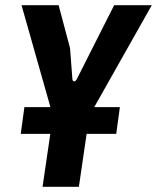

<svg xmlns="http://www.w3.org/2000/svg" viewBox="-20 -720 605 740"><path d="M60 -204 74 -307H442L428 -204ZM144 0 184 -273 63 -700H206L250 -534L259 -415Q260 -407 265.5 -406.5Q271 -406 276 -415L420 -700H565L324 -273L284 0Z"/></svg>

Font: Finlandica SemiBold
Style: Italic
Weight: 600
Italic angle: -8°
Designer: Niklas Ekholm, Juho Hiilivirta, Jaakko Suomalainen
Foundry: Helsinki Type Studio
Version: Version 1.063